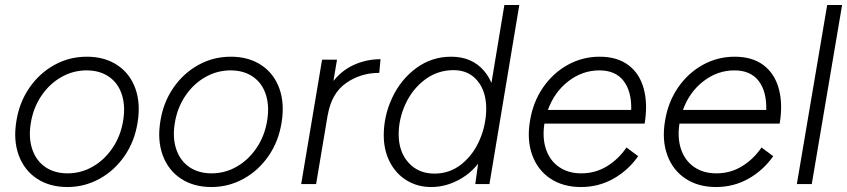

<svg xmlns="http://www.w3.org/2000/svg" viewBox="-20 -740 3406 772"><path d="M46 -254Q58 -329 98.5 -387.5Q139 -446 199 -479Q259 -512 329 -512Q401 -512 452 -478Q503 -444 524.5 -383.5Q546 -323 533 -246Q521 -171 480.5 -112.5Q440 -54 380 -21Q320 12 251 12Q179 12 128 -22Q77 -56 55 -116.5Q33 -177 46 -254ZM475 -254Q485 -313 470 -359.5Q455 -406 418 -431.5Q381 -457 328 -457Q274 -457 226.5 -430Q179 -403 146.5 -355Q114 -307 104 -246Q94 -187 109.5 -140.5Q125 -94 162 -68.5Q199 -43 252 -43Q306 -43 353 -70Q400 -97 432.5 -145Q465 -193 475 -254Z M625 -254Q637 -329 677.5 -387.5Q718 -446 778 -479Q838 -512 908 -512Q980 -512 1031 -478Q1082 -444 1103.5 -383.5Q1125 -323 1112 -246Q1100 -171 1059.5 -112.5Q1019 -54 959 -21Q899 12 830 12Q758 12 707 -22Q656 -56 634 -116.5Q612 -177 625 -254ZM1054 -254Q1064 -313 1049 -359.5Q1034 -406 997 -431.5Q960 -457 907 -457Q853 -457 805.5 -430Q758 -403 725.5 -355Q693 -307 683 -246Q673 -187 688.5 -140.5Q704 -94 741 -68.5Q778 -43 831 -43Q885 -43 932 -70Q979 -97 1011.5 -145Q1044 -193 1054 -254Z M1275 -500H1335L1251 0H1191ZM1510 -502 1505 -447Q1430 -447 1371.5 -406Q1313 -365 1298 -278L1262 -276Q1275 -353 1312.5 -404Q1350 -455 1401.5 -478.5Q1453 -502 1510 -502Z M1904 -93 2008 -720H2068L1948 0H1891ZM1523 -196Q1523 -275 1557.5 -348Q1592 -421 1654 -466.5Q1716 -512 1794 -512Q1877 -512 1925.5 -456Q1974 -400 1974 -308Q1974 -207 1936.5 -134.5Q1899 -62 1839 -25Q1779 12 1714 12Q1659 12 1615.5 -14.5Q1572 -41 1547.5 -88.5Q1523 -136 1523 -196ZM1935 -303Q1935 -373 1899.5 -415.5Q1864 -458 1804 -458Q1740 -458 1689.5 -420.5Q1639 -383 1611 -323Q1583 -263 1583 -200Q1583 -130 1622.5 -86Q1662 -42 1727 -42Q1789 -42 1836.5 -80.5Q1884 -119 1909.5 -179.5Q1935 -240 1935 -303Z M2111 -254Q2123 -329 2163 -387.5Q2203 -446 2262.5 -479Q2322 -512 2391 -512Q2462 -512 2507 -478Q2552 -444 2568.5 -383Q2585 -322 2572 -243H2169Q2160 -185 2175.5 -139.5Q2191 -94 2228 -68.5Q2265 -43 2317 -43Q2374 -43 2420.5 -71.5Q2467 -100 2499 -147L2546 -112Q2506 -55 2446.5 -21.5Q2387 12 2316 12Q2244 12 2193 -22Q2142 -56 2120 -116.5Q2098 -177 2111 -254ZM2390 -457Q2322 -457 2265.5 -413.5Q2209 -370 2183 -298H2518Q2520 -372 2487.5 -414.5Q2455 -457 2390 -457Z M2654 -254Q2666 -329 2706 -387.5Q2746 -446 2805.5 -479Q2865 -512 2934 -512Q3005 -512 3050 -478Q3095 -444 3111.5 -383Q3128 -322 3115 -243H2712Q2703 -185 2718.5 -139.5Q2734 -94 2771 -68.5Q2808 -43 2860 -43Q2917 -43 2963.5 -71.5Q3010 -100 3042 -147L3089 -112Q3049 -55 2989.5 -21.5Q2930 12 2859 12Q2787 12 2736 -22Q2685 -56 2663 -116.5Q2641 -177 2654 -254ZM2933 -457Q2865 -457 2808.5 -413.5Q2752 -370 2726 -298H3061Q3063 -372 3030.5 -414.5Q2998 -457 2933 -457Z M3306 -720H3366L3244 0H3184Z"/></svg>

Font: Oak Sans Light Italic
Style: Regular
Weight: 400
Italic angle: -9.5°
Foundry: Erik Kennedy, Walven
Version: Version 1.000;Glyphs 3.1.2 (3151)